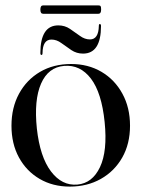

<svg xmlns="http://www.w3.org/2000/svg" viewBox="-20 -681 524 711"><path d="M243.5 -444Q306.5 -444 355.8 -415Q405 -386 433.2 -334.2Q461.5 -282.5 461.5 -215.5Q461.5 -148.5 432.8 -97.8Q404 -47 353.5 -18.5Q303 10 238.5 10Q175.5 10 126.8 -18.5Q78 -47 50.2 -97.8Q22.5 -148.5 22.5 -215.5Q22.5 -282.5 50.5 -334Q78.5 -385.5 128.2 -414.8Q178 -444 243.5 -444ZM266.5 2.5Q322 -2.5 350.2 -62Q378.5 -121.5 367.5 -229Q356.5 -337.5 316.8 -389.8Q277 -442 217.5 -437Q158.5 -432 132 -371.2Q105.5 -310.5 116.5 -205Q128 -100 168.8 -46.2Q209.5 7.5 266.5 2.5ZM287.5 -482.5Q263.5 -482.5 244.2 -495.5Q225 -508.5 207.2 -521.5Q189.5 -534.5 170.5 -534.5Q138 -534.5 137.5 -484.5Q137.5 -477.5 133.5 -477.5Q129.5 -477.5 129.5 -484.5Q129.5 -587 196 -587Q220 -587 239.2 -574Q258.5 -561 276.2 -548Q294 -535 313 -535Q345 -535 346 -585Q346 -592 349.5 -592Q354 -592 354 -585Q354 -482.5 287.5 -482.5ZM129.5 -645.5Q129.5 -661 139.5 -661H344.5Q350.5 -661 352.5 -658.2Q354.5 -655.5 354.5 -645.5Q354.5 -630 344.5 -630H139.5Q129.5 -630 129.5 -645.5Z"/></svg>

Font: Fraunces144ptRegular
Style: Regular
Weight: 400
Version: Version 1.000;[0bf87f6ff]